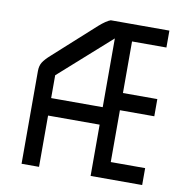

<svg xmlns="http://www.w3.org/2000/svg" viewBox="-67 -659 626 671"><g transform="rotate(10 246.0 -323.0)"><path d="M298 -537 115 -374V-293H298ZM53 -49V-256V-378Q53 -397 61 -409.5Q69 -422 87 -438L233 -570Q257.5 -591.5 273 -597H481V-537H359V-354H481V-293H359V-109H481V-49H298V-231H115V-49Z"/></g></svg>

Font: IBM 3270 Semi-Condensed
Style: Condensed
Weight: 400
Monospace: yes
Version: Version 2.3.1